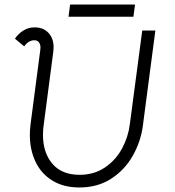

<svg xmlns="http://www.w3.org/2000/svg" viewBox="-20 -819 774 849"><path d="M112 -222Q112 -245 115 -269L158 -597Q159 -601 159 -608Q159 -623 152 -632Q145 -641 132 -641Q106 -641 87 -614L46 -648Q60 -669 82.5 -683.5Q105 -698 133 -698Q172 -698 194.5 -673.5Q217 -649 217 -610Q217 -599 216 -593L173 -265Q170 -244 170 -223Q170 -144 211.5 -95Q253 -46 332 -46Q396 -46 444 -78.5Q492 -111 519.5 -162Q547 -213 554 -269L609 -684H667L612 -265Q603 -194 567.5 -131Q532 -68 472 -29Q412 10 331 10Q261 10 211.5 -20.5Q162 -51 137 -104Q112 -157 112 -222ZM290 -799H577L570 -745H283Z"/></svg>

Font: Bellota
Style: Italic
Weight: 400
Italic angle: -7.5°
Designer: Kemie Guaida
Foundry: Kemie Guaida
Version: Version 4.001